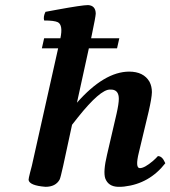

<svg xmlns="http://www.w3.org/2000/svg" viewBox="-20 -718 664 748"><path d="M226.1 -71.8Q215.8 -25.4 212.4 -18.6Q196.8 9.8 157.2 9.8Q94.7 4.9 91.3 -17.1Q91.3 -22.9 97.2 -45.9Q101.6 -63 104 -71.8L206.5 -529.8H143.1L151.9 -568.8H215.3Q226.1 -620.1 205.6 -631.3Q191.4 -638.2 151.9 -638.2Q147.9 -653.3 157.2 -671.9Q169.4 -673.8 202.1 -680.2Q300.3 -698.2 323.2 -698.2Q352.5 -696.3 353 -665Q352.5 -652.3 337.9 -583L335 -568.8H444.8L436 -529.8H326.2L279.8 -317.9Q386.2 -438.5 482.9 -439Q539.6 -439 562.5 -399.4Q571.8 -381.3 571.8 -358.9Q571.3 -336.4 559.1 -283.2L521 -124Q505.9 -63 524.9 -63Q543 -63 576.2 -91.3Q586.9 -100.6 595.2 -109.9Q611.8 -109.9 622.6 -85Q623.5 -83 624 -82Q562 -2.4 463.9 8.8Q451.2 10.3 439 9.8Q401.9 8.3 390.1 -22.9Q381.3 -49.3 397 -115.2L434.1 -274.9Q442.9 -314 442.9 -333Q442.9 -365.2 418 -368.7Q413.1 -369.1 408.2 -369.1Q370.1 -369.1 284.2 -261.7Q272.9 -248 260.7 -231.9Z"/></svg>

Font: Linux Libertine Capitals O
Style: Bold Italic Samll Caps
Weight: 400
Italic angle: -12°
Designer: Philipp H. Poll
Foundry: Philipp H. Poll
Version: Version 5.0.4